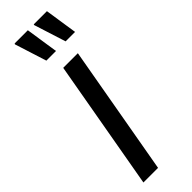

<svg xmlns="http://www.w3.org/2000/svg" viewBox="-250 -728 733 733"><g transform="rotate(-45 116.5 -361.5)"><path d="M11 0 104 -526H183L90 0ZM182 -591 141 -720 142 -723H213L233 -591ZM78 -591 37 -720 39 -723H110L130 -591Z"/></g></svg>

Font: Archivo Condensed
Style: Italic
Weight: 400
Width: 3
Italic angle: -10°
Designer: Hector Gatti
Foundry: Omnibus-Type
Version: Version 2.001